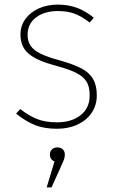

<svg xmlns="http://www.w3.org/2000/svg" viewBox="-20 -550 501 835"><path d="M231 -530Q276 -530 313.5 -516.5Q351 -503 388 -473L370 -452Q335 -479 304 -490.5Q273 -502 232 -502Q173 -502 136.5 -474Q100 -446 100 -399Q100 -370 113.5 -350.5Q127 -331 156.5 -316.5Q186 -302 238 -288Q299 -271 334 -252.5Q369 -234 385 -206Q401 -178 401 -135Q401 -93 379 -60Q357 -27 317.5 -8.5Q278 10 228 10Q171 10 130 -7Q89 -24 50 -56L68 -76Q106 -46 142 -32Q178 -18 228 -18Q291 -18 330.5 -49Q370 -80 370 -135Q370 -172 357 -194Q344 -216 313.5 -232Q283 -248 224 -264Q140 -286 104.5 -316.5Q69 -347 69 -400Q69 -438 90.5 -467.5Q112 -497 149 -513.5Q186 -530 231 -530ZM229 91Q245 91 253.5 100Q262 109 262 122Q262 133 258.5 143Q255 153 245 174L243 179L204 265H183L217 152Q197 144 197 122Q197 109 206 100Q215 91 229 91Z"/></svg>

Font: Firava
Style: Regular
Weight: 400
Designer: Carrois Corporate & Edenspiekermann AG
Foundry: Greg Finn Gibson
Version: Version 5.000